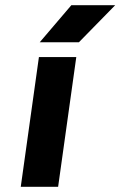

<svg xmlns="http://www.w3.org/2000/svg" viewBox="-20 -720 464 740"><path d="M133 -557H284L424 -700H255ZM60 0H204L274 -500H130Z"/></svg>

Font: Unageo
Style: ExtraBold-Italic
Weight: 800
Designer: Richard Sepsi
Foundry: Richard Sepsi
Version: Version 2.000